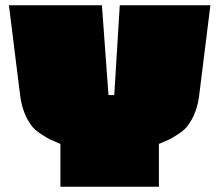

<svg xmlns="http://www.w3.org/2000/svg" viewBox="-20 -711 835 731"><path d="M585 0H210V-163Q182 -175 171 -180Q160 -185 135.5 -201Q111 -217 99 -234Q66 -279 57 -345L14 -691H368L393 -349H415L436 -691H781L738 -345Q729 -279 696 -234Q684 -217 659.5 -201Q635 -185 624 -180Q613 -175 585 -163Z"/></svg>

Font: Erica One
Style: Regular
Weight: 400
Designer: Miguel Hernandez
Foundry: Miguel Hernandez
Version: Version 1.003